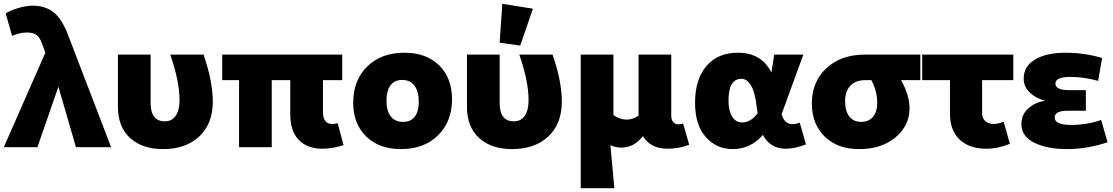

<svg xmlns="http://www.w3.org/2000/svg" viewBox="-30 -779 5889 1016"><path d="M192 -549Q179 -585 160.5 -596Q142 -607 113 -607Q74 -607 34 -589L0 -708Q29 -726 70 -737.5Q111 -749 142 -749Q209 -749 253 -714.5Q297 -680 329 -597L558 0H372L279 -320L168 0H-10L210 -500Z M833 10Q723 10 658.5 -48.5Q594 -107 594 -214V-490H767V-234Q767 -137 842 -137Q880 -137 900 -166.5Q920 -196 920 -249Q920 -349 871 -490H1047Q1096 -349 1096 -241Q1096 -124 1024.5 -57Q953 10 833 10Z M1235 0V-355H1146V-490H1781V-355H1679V-186Q1679 -123 1728 -123Q1744 -123 1757 -127L1788 -11Q1730 8 1677 8Q1596 8 1551 -38.5Q1506 -85 1506 -173V-355H1408V0Z M2092 10Q1976 10 1907.5 -57Q1839 -124 1839 -235Q1839 -354 1913 -427Q1987 -500 2110 -500Q2226 -500 2294 -433Q2362 -366 2362 -254Q2362 -136 2288 -63Q2214 10 2092 10ZM2103 -134Q2144 -134 2165 -162Q2186 -190 2186 -240Q2186 -295 2163.5 -325.5Q2141 -356 2098 -356Q2057 -356 2036 -327Q2015 -298 2015 -246Q2015 -193 2037.5 -163.5Q2060 -134 2103 -134Z M2723 -538 2614 -553 2628 -759 2790 -733ZM2680 10Q2570 10 2505.5 -48.5Q2441 -107 2441 -214V-490H2614V-234Q2614 -137 2689 -137Q2727 -137 2747 -166.5Q2767 -196 2767 -249Q2767 -349 2718 -490H2894Q2943 -349 2943 -241Q2943 -124 2871.5 -57Q2800 10 2680 10Z M3043 217V-490H3216V-170Q3251 -146 3286 -146Q3318 -146 3349 -167V-490H3522V-168Q3522 -145 3532.5 -133Q3543 -121 3560 -121Q3573 -121 3585 -125L3617 -13Q3562 8 3503 8Q3412 8 3372 -59Q3326 2 3258 2Q3225 2 3200 -11L3221 217Z M3847 10Q3762 10 3705 -53.5Q3648 -117 3648 -235Q3648 -359 3708 -429.5Q3768 -500 3875 -500Q4000 -500 4052 -395L4067 -490H4221L4106 -175Q4121 -122 4163 -122Q4182 -122 4202 -130L4235 -15Q4177 8 4128 8Q4046 8 4007 -65Q3942 10 3847 10ZM3825 -246Q3825 -192 3844.5 -161.5Q3864 -131 3897 -131Q3942 -131 3979 -179L3970 -242Q3962 -300 3941.5 -331Q3921 -362 3893 -362Q3825 -362 3825 -246Z M4783 -205Q4783 -115 4709 -52.5Q4635 10 4516 10Q4401 10 4333.5 -57Q4266 -124 4266 -231Q4266 -347 4343.5 -418.5Q4421 -490 4545 -490H4840V-355H4738Q4783 -276 4783 -205ZM4527 -134Q4567 -134 4589.5 -161Q4612 -188 4612 -235Q4612 -296 4581 -355H4551Q4497 -355 4469.5 -325Q4442 -295 4442 -244Q4442 -192 4464 -163Q4486 -134 4527 -134Z M5190 8Q5099 8 5048 -40.5Q4997 -89 4997 -176V-355H4850V-490H5332V-355H5167V-181Q5167 -154 5183.5 -138.5Q5200 -123 5228 -123Q5251 -123 5281 -135L5314 -18Q5251 8 5190 8Z M5618 10Q5512 10 5443.5 -23.5Q5375 -57 5375 -123Q5375 -173 5411.5 -205.5Q5448 -238 5501 -246Q5454 -257 5420.5 -288Q5387 -319 5387 -363Q5387 -428 5447 -464Q5507 -500 5607 -500Q5710 -500 5802 -472L5781 -351Q5707 -372 5634 -372Q5555 -372 5555 -337Q5555 -302 5627 -302H5716V-193H5619Q5551 -193 5551 -157Q5551 -118 5639 -118Q5721 -118 5797 -144L5831 -26Q5721 10 5618 10Z"/></svg>

Font: Cantarell Extra Bold
Style: Regular
Weight: 800
Designer: Dave Crossland, Nikolaus Waxweiler, Florian Fecher, Jacques Le Bailly, Eben Sorkin, Alexei Vanyashin, Alexios Zavras, Em
Version: Version 0.303